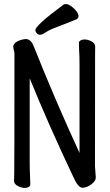

<svg xmlns="http://www.w3.org/2000/svg" viewBox="-20 -906 540 944"><path d="M102 18Q86 18 67.5 8.5Q49 -1 49 -17Q49 -29 50 -55Q51 -81 51 -641Q51 -650 48 -659.5Q45 -669 45 -680Q50 -696 70.5 -705Q91 -714 111 -714Q134 -709 144 -683Q251 -414 371 -154V-589Q371 -631 369 -659L368 -695Q368 -703 376.5 -707.5Q385 -712 395 -712Q412 -712 430 -702.5Q448 -693 448 -677Q448 -665 447.5 -639.5Q447 -614 447 -88Q447 -79 449 -61L451 -33Q451 -16 429 0.5Q407 17 385 17Q364 17 341 -35Q216 -299 126 -521V-105Q126 -74 127.5 -45Q129 -16 129 1Q129 9 120.5 13.5Q112 18 102 18ZM177 -735Q167 -735 160.5 -742.5Q154 -750 154 -758Q154 -781 292 -883Q296 -886 306 -886Q316 -886 332 -874Q366 -848 366 -826Q366 -817 356 -811Q310 -792 267 -776Q224 -760 205.5 -747.5Q187 -735 177 -735Z"/></svg>

Font: LXGW WenKai Mono TC
Style: Bold
Weight: 700
Designer: LXGW / Fontworks Inc.
Foundry: LXGW / Fontworks Inc.
Version: Version 1.330